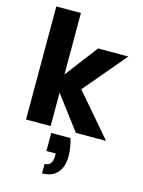

<svg xmlns="http://www.w3.org/2000/svg" viewBox="-149 -825 905 1214"><g transform="rotate(15 303.5 -218.5)"><path d="M366 41H240V159H301V176C301 220 283 241 250 241V303C340 303 384 244 384 156C384 121 379 83 366 41ZM64 0H225V-219L390 0H588L352 -275L586 -552H388L225 -338V-740H64Z"/></g></svg>

Font: Malmofest
Style: Bold
Weight: 700
Designer: Jonny Pinhorn (Poppins), Kolossal
Version: Version 1.004;Glyphs 3.1.2 (3151)